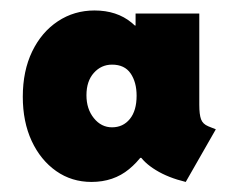

<svg xmlns="http://www.w3.org/2000/svg" viewBox="-20 -746 468 374"><path d="M158.2 -391.6Q119.6 -391.6 89.4 -412.8Q59.1 -434.1 41.7 -471.4Q24.4 -508.8 24.4 -557.6Q24.4 -607.9 42.7 -645.8Q61 -683.6 92.8 -704.6Q124.5 -725.6 164.1 -725.6Q207.5 -725.6 236.3 -701.9Q265.1 -678.2 279.5 -641.1Q293.9 -604 293.9 -563.5Q293.9 -520 277.8 -480.7Q261.7 -441.4 231.4 -416.5Q201.2 -391.6 158.2 -391.6ZM198.2 -498Q219.7 -498 232.9 -514.2Q246.1 -530.3 246.1 -559.6Q246.1 -585.9 234.4 -603Q222.7 -620.1 198.2 -620.1Q177.2 -620.1 162.8 -604Q148.4 -587.9 148.4 -560.5Q148.4 -533.7 162.8 -515.9Q177.2 -498 198.2 -498ZM341.8 -391.6Q307.6 -399.9 283.7 -414.6Q259.8 -429.2 250 -446.3L263.7 -438.5H232.4L246.1 -475.6V-669.9L227.5 -696.3H244.1V-719.7H368.2V-542Q368.2 -522.9 371.6 -513.7Q375 -504.4 385.7 -500L400.4 -494.1Z"/></svg>

Font: Reddit Sans Black
Style: Regular
Weight: 900
Version: Version 1.014